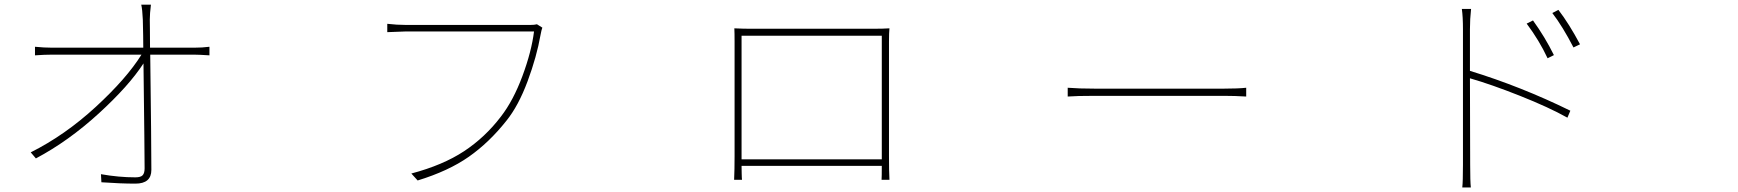

<svg xmlns="http://www.w3.org/2000/svg" viewBox="-20 -784 7540 833"><path d="M630.9 -577.1H822.3Q857.4 -577.1 888.7 -581.1V-543.9Q841.8 -546.9 821.3 -546.9H631.8Q636.7 -158.2 636.7 -46.9Q636.7 12.7 567.4 12.7Q503.9 12.7 419.9 6.8L418 -28.3Q495.1 -14.6 567.4 -14.6Q590.8 -14.6 599.1 -23.9Q607.4 -33.2 607.4 -53.7Q607.4 -118.2 602.5 -508.8Q539.1 -411.1 408.2 -291.5Q277.3 -171.9 135.7 -96.7L113.3 -123Q261.7 -197.3 395.5 -320.3Q529.3 -443.4 593.8 -546.9H206.1Q173.8 -546.9 131.8 -543.9V-581.1Q171.9 -577.1 206.1 -577.1H601.6Q601.6 -599.6 601.1 -629.9Q600.6 -660.2 600.1 -676.3Q599.6 -692.4 599.6 -699.2Q597.7 -743.2 592.8 -763.7H634.8Q629.9 -724.6 629.9 -699.2Q629.9 -697.3 630.4 -655.3Q630.9 -613.3 630.9 -577.1Z M2309.6 -678.7 2333 -664.1Q2329.1 -654.3 2325.2 -632.8Q2308.6 -538.1 2269 -431.6Q2229.5 -325.2 2176.8 -259.8Q2102.5 -166 2014.2 -104Q1925.8 -42 1792 -1L1764.6 -31.2Q1901.4 -67.4 1993.2 -127.9Q2085 -188.5 2153.3 -278.3Q2207 -347.7 2246.6 -454.1Q2286.1 -560.5 2296.9 -647.5H1740.2Q1736.3 -647.5 1660.2 -644.5V-680.7Q1702.1 -675.8 1741.2 -675.8H2281.2Q2298.8 -675.8 2309.6 -678.7Z M3805.7 -628.9H3197.3V-92.8H3805.7ZM3836.9 -602.5V-107.4Q3836.9 -39.1 3838.9 -3.9H3804.7Q3805.7 -16.6 3805.7 -64.5H3197.3Q3197.3 -54.7 3197.8 -32.7Q3198.2 -10.7 3199.2 -3.9H3165Q3167 -46.9 3167 -106.4V-602.5Q3167 -641.6 3166 -661.1Q3204.1 -659.2 3239.3 -659.2H3761.7Q3814.5 -659.2 3838.9 -661.1Q3836.9 -642.6 3836.9 -602.5Z M4612.3 -365.2V-403.3Q4661.1 -399.4 4730.5 -399.4H5289.1Q5351.6 -399.4 5386.7 -403.3V-365.2Q5336.9 -368.2 5290 -368.2H4730.5Q4650.4 -368.2 4612.3 -365.2Z M6721.7 -544.9 6694.3 -531.2Q6658.2 -608.4 6603.5 -681.6L6630.9 -695.3Q6682.6 -624 6721.7 -544.9ZM6357.4 -657.2V-476.6Q6580.1 -408.2 6793 -303.7L6780.3 -273.4Q6700.2 -318.4 6574.7 -368.2Q6449.2 -418 6357.4 -444.3L6358.4 -69.3Q6358.4 3.9 6361.3 29.3H6324.2Q6327.1 3.9 6327.1 -69.3V-657.2Q6327.1 -710.9 6322.3 -745.1H6362.3Q6357.4 -701.2 6357.4 -657.2ZM6714.8 -727.5 6741.2 -741.2Q6787.1 -681.6 6835 -591.8L6806.6 -578.1Q6759.8 -668.9 6714.8 -727.5Z"/></svg>

Font: Bpmf Zihi Sans ExtraLight
Style: ExtraLight
Weight: 250
Foundry: But Ko
Version: Version 1.320